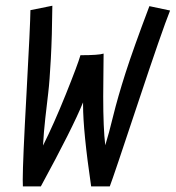

<svg xmlns="http://www.w3.org/2000/svg" viewBox="-20 -664 626 684"><path d="M125.5 0H61.5Q61 -6.3 61 -23.9Q61 -88.4 74.5 -332.5Q87.9 -576.7 88.4 -627.9L166.5 -643.6Q165.5 -535.6 161.1 -454.6Q156.7 -373.5 151.9 -333.7Q147 -293.9 141.4 -242.9Q135.7 -191.9 133.3 -145.5Q171.4 -221.2 214.4 -327.9Q257.3 -434.6 266.6 -467.3Q331.5 -467.3 349.1 -473.1Q349.1 -452.6 348.4 -401.1Q347.7 -349.6 347.7 -320.8Q347.7 -207 355 -146.5Q367.7 -187 383.5 -252Q399.4 -316.9 427.2 -404.1Q455.1 -491.2 512.2 -642.1L585.9 -626.5Q558.1 -557.6 470.9 -295.2Q383.8 -32.7 371.1 0H304.7Q275.9 -196.8 275.9 -290.5V-299.3Q238.8 -208 125.5 0Z"/></svg>

Font: Fantasque Sans Mono
Style: Italic
Weight: 400
Italic angle: -11°
Monospace: yes
Designer: Jany Belluz
Version: Version 1.8.0 ; ttfautohint (v1.8.2)